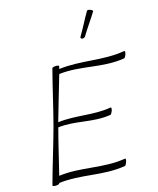

<svg xmlns="http://www.w3.org/2000/svg" viewBox="-158 -1239 1112 1355"><g transform="rotate(-15 397.5 -561.5)"><path d="M548 -954C580 -1008 618 -1059 650 -1112C653 -1116 647 -1123 636 -1127C625 -1132 614 -1132 610 -1128C578 -1074 552 -1019 520 -966C514 -958 515 -950 523 -947C531 -944 542 -947 548 -954ZM269 -800C234 -667 205 -533 170 -400C134 -267 91 -133 55 0C53 4 62 8 76 8C90 8 103 4 105 0L106 -4C270 -25 418 28 585 0C589 -1 596 -13 600 -26C605 -40 604 -50 600 -50C433 -22 284 -75 119 -53C147 -164 171 -274 201 -385C332 -401 447 -353 580 -375C584 -376 591 -388 596 -401C600 -415 599 -425 595 -425C463 -402 341 -437 210 -420C240 -529 274 -638 305 -747C468 -766 611 -708 776 -735C781 -736 788 -748 792 -761C796 -775 796 -785 791 -785C627 -757 477 -802 314 -781C316 -787 318 -794 319 -800C321 -804 312 -808 298 -808C284 -808 271 -804 269 -800Z"/></g></svg>

Font: Nupuram Thin Italic
Style: Regular
Weight: 100
Designer: Santhosh Thottingal (santhosh.thottingal@gmail.com)
Foundry: SMC
Version: Version 1.000